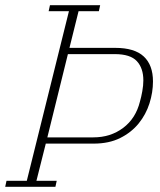

<svg xmlns="http://www.w3.org/2000/svg" viewBox="-27 -718 616 738"><path d="M-2 -23H76L238 -675H160L165 -698H358L353 -675H275L240 -534H416Q490 -534 525.5 -501Q561 -468 561 -405Q561 -363 547.5 -320.5Q534 -278 506 -243.5Q478 -209 435 -187.5Q392 -166 333 -166H149L113 -23H191L186 0H-7ZM155 -190H332Q398 -190 446.5 -226.5Q495 -263 511 -328Q516 -345 520 -367.5Q524 -390 524 -409Q524 -456 499 -483Q474 -510 414 -510H234Z"/></svg>

Font: IBM Plex Serif ExtLt
Style: Italic
Weight: 200
Italic angle: -14°
Designer: Mike Abbink, Paul van der Laan, Pieter van Rosmalen
Foundry: Bold Monday
Version: Version 3.001